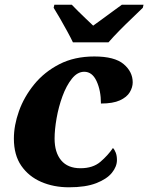

<svg xmlns="http://www.w3.org/2000/svg" viewBox="-20 -786 630 816"><path d="M273 10Q208 10 155 -13Q102 -36 70.5 -81.5Q39 -127 39 -197Q39 -253 60.5 -313.5Q82 -374 125 -427Q168 -480 232 -513Q296 -546 381 -546Q467 -546 505.5 -513.5Q544 -481 544 -436Q544 -415 531.5 -394Q519 -373 489.5 -359.5Q460 -346 409 -346Q409 -401 390.5 -441Q372 -481 338 -481Q309 -481 285.5 -451.5Q262 -422 245.5 -377Q229 -332 220.5 -283.5Q212 -235 212 -197Q212 -138 240 -104.5Q268 -71 322 -71Q375 -71 407 -98.5Q439 -126 460 -157Q467 -150 472 -137Q477 -124 477 -106Q477 -78 455.5 -51.5Q434 -25 389 -7.5Q344 10 273 10ZM290 -606Q281 -625 266 -652.5Q251 -680 235.5 -707Q220 -734 208 -753L211 -766H285Q295 -755 311.5 -739Q328 -723 345.5 -706Q363 -689 376 -677Q393 -689 416 -706Q439 -723 461 -739Q483 -755 498 -766H590L587 -753Q568 -734 541 -708.5Q514 -683 487.5 -656Q461 -629 441 -606Z"/></svg>

Font: Noto Serif ExtraBold
Style: Italic
Weight: 800
Italic angle: -12°
Designer: Monotype Design Team
Foundry: Monotype Imaging Inc.
Version: Version 2.013